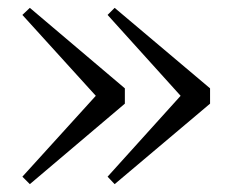

<svg xmlns="http://www.w3.org/2000/svg" viewBox="-20 -519 580 489"><path d="M272 -499 254 -481 440 -275 254 -69 272 -50 515 -255V-294ZM56 -499 37 -481 224 -275 37 -69 56 -50 298 -255V-294Z"/></svg>

Font: Noto Serif CJK KR
Style: Regular
Weight: 400
Designer: Ryoko NISHIZUKA 西塚涼子 (kana & ideographs); Frank Grießhammer (Latin, Greek & Cyrillic); Wenlong ZHANG 张文龙 (bopomofo); San
Foundry: Adobe
Version: Version 2.001;hotconv 1.1.0;makeotfexe 2.6.0